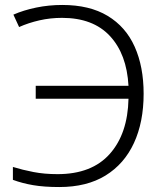

<svg xmlns="http://www.w3.org/2000/svg" viewBox="-20 -744 661 774"><path d="M230 -672Q183 -672 139 -662Q95 -652 57 -635L34 -685Q75 -703 126 -713.5Q177 -724 231 -724Q341 -724 414 -680Q487 -636 523 -555.5Q559 -475 559 -366Q559 -252 520 -167.5Q481 -83 405.5 -36.5Q330 10 219 10Q158 10 114 2.5Q70 -5 32 -19V-71Q71 -59 115 -50.5Q159 -42 212 -42Q350 -42 422.5 -123.5Q495 -205 498 -346H124V-398H498Q491 -526 423 -599Q355 -672 230 -672Z"/></svg>

Font: Noto Sans Light
Style: Regular
Weight: 300
Designer: Monotype Design Team
Foundry: Monotype Imaging Inc.
Version: Version 2.007